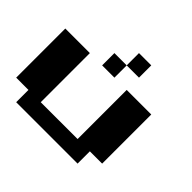

<svg xmlns="http://www.w3.org/2000/svg" viewBox="-191 -1254 1382 1382"><g transform="rotate(45 500.0 -562.5)"><path d="M0 -500V-750H125H250V-500V-250H437.5H625V-500V-750H750H875V-500V-250H812.5H750V-187.5V-125H437.5H125V-187.5V-250H62.5H0ZM500 -937.5V-1000H562.5H625V-937.5V-875H562.5H500V-812.5V-750H437.5H375V-812.5V-875H437.5H500Z"/></g></svg>

Font: Press Start 2P
Style: Regular
Weight: 500
Monospace: yes
Version: Version 2.14